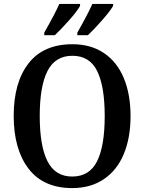

<svg xmlns="http://www.w3.org/2000/svg" viewBox="-20 -951 738 981"><path d="M50 -359Q50 -530 126 -627.5Q202 -725 350 -725Q444 -725 511 -680Q578 -635 612.5 -552Q647 -469 647 -358Q647 -247 612.5 -164Q578 -81 510.5 -35.5Q443 10 349 10Q202 10 126 -89Q50 -188 50 -359ZM515 -358Q515 -510 476.5 -588Q438 -666 350 -666Q262 -666 222.5 -588Q183 -510 183 -358Q183 -206 222.5 -127.5Q262 -49 349 -49Q437 -49 476 -127Q515 -205 515 -358ZM206 -784Q265 -888 283 -931H389V-921Q376 -896 334.5 -849Q293 -802 260 -771H206ZM375 -784Q430 -881 452 -931H558V-921Q544 -896 502.5 -848.5Q461 -801 429 -771H375Z"/></svg>

Font: Noto Serif NarrowSemiBold
Style: Regular
Weight: 600
Width: 4
Designer: Monotype Design Team
Foundry: Monotype Imaging Inc.
Version: Version 1.001